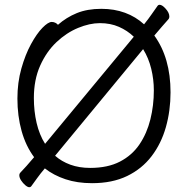

<svg xmlns="http://www.w3.org/2000/svg" viewBox="-20 -750 785 805"><path d="M123 -91Q88 -138 70.5 -201Q53 -264 53 -337Q53 -404 69.5 -462.5Q86 -521 110 -565Q134 -609 158 -633.5Q182 -658 197 -658Q205 -658 212 -654.5Q219 -651 223 -646Q258 -677 302 -695Q346 -713 405 -713Q459 -713 504 -696.5Q549 -680 584 -648Q602 -670 616 -690.5Q630 -711 641 -726Q644 -730 649 -730Q660 -730 675 -713Q690 -696 690 -681Q690 -673 685 -668Q675 -657 659.5 -639Q644 -621 627 -601Q695 -507 695 -363Q695 -286 675.5 -217Q656 -148 615.5 -95Q575 -42 513 -12Q451 18 366 18Q304 18 254.5 1.5Q205 -15 168 -44Q150 -23 136 -3.5Q122 16 111 31Q108 35 103 35Q96 35 86 26.5Q76 18 68.5 6.5Q61 -5 61 -15Q61 -22 66 -27Q75 -36 91 -54Q107 -72 123 -91ZM541 -596Q514 -622 478.5 -637.5Q443 -653 399 -653Q356 -653 307.5 -633Q259 -613 217 -573.5Q175 -534 148.5 -475Q122 -416 122 -339Q122 -284 133.5 -234.5Q145 -185 169 -147ZM211 -97Q238 -73 275 -59.5Q312 -46 358 -46Q432 -46 483 -72.5Q534 -99 565 -145Q596 -191 610.5 -249.5Q625 -308 625 -371Q625 -417 614 -462Q603 -507 580 -544Z"/></svg>

Font: Moon Stars Kai T
Style: Regular
Weight: 400
Designer: GuiWonder
Version: Version 1.101